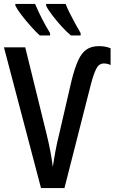

<svg xmlns="http://www.w3.org/2000/svg" viewBox="-20 -954 581 974"><path d="M507 -632Q482 -632 468.5 -605.5Q455 -579 441 -526L307 0H188L0 -714H108L217 -271Q238 -186 248 -107Q253 -142 261 -185.5Q269 -229 277 -260L343 -545Q359 -609 376.5 -647.5Q394 -686 419 -703Q444 -720 482 -720Q500 -720 515 -717Q530 -714 541 -709V-624Q533 -628 524.5 -630Q516 -632 507 -632ZM313 -934Q320 -915 333 -889Q346 -863 361 -835.5Q376 -808 389 -786V-774H340Q318 -792 292.5 -820Q267 -848 245 -877Q223 -906 214 -925V-934ZM158 -934Q173 -898 193 -859Q213 -820 234 -786V-774H182Q162 -792 137 -820Q112 -848 90 -876.5Q68 -905 58 -925V-934Z"/></svg>

Font: Avrile Sans Condensed Medium
Style: Regular
Weight: 500
Width: 3
Designer: Monotype Design Team
Foundry: Monotype Imaging Inc.
Version: Version 2.001;September 10, 2019;FontCreator 11.5.0.2425 64-